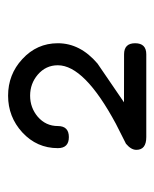

<svg xmlns="http://www.w3.org/2000/svg" viewBox="29 -640 397 496"><g transform="rotate(-90 228.0 -392.5)"><path d="M363.8 -242.4Q363.8 -213.6 335.2 -213.6H121.3Q88.4 -213.6 88.4 -239.3Q88.4 -252.9 104.2 -266.1Q122.3 -274.9 155.8 -292.2Q306.9 -373.5 306.9 -442.1Q306.9 -473.1 282.7 -493.9Q259.5 -513.7 228.3 -513.7Q197.3 -513.7 173.8 -493.9Q149.9 -473.1 149.9 -442.1Q149.9 -413.6 121.3 -413.6Q92.8 -413.6 92.8 -442.1Q92.8 -496.3 133.5 -533.9Q173.6 -570.6 228.3 -570.6Q283.2 -570.6 322.8 -533.9Q363.8 -496.3 363.8 -442.1Q363.8 -384.3 311.3 -339.6Q261.2 -304.9 211.2 -271.2L335.2 -271Q363.8 -271 363.8 -242.4Z"/></g></svg>

Font: EnergyBar
Style: Regular
Weight: 400
Italic angle: -10°
Version: 1.0 2000-03-28